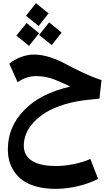

<svg xmlns="http://www.w3.org/2000/svg" viewBox="-20 -829 670 1218"><path d="M288.1 -744.1 225.1 -664.1 145 -729 208 -809.1ZM308.1 -543 228 -606.9 292 -687 371.1 -622.1ZM228 -618.2 164.1 -538.1 84 -603 148.9 -683.1ZM547.9 -196.8Q461.4 -188.5 390.4 -167Q319.3 -145.5 272 -116.5Q224.6 -87.4 192.1 -51.5Q159.7 -15.6 145.3 21Q130.9 57.6 130.9 95.2Q130.9 116.2 136.7 134Q142.6 151.9 157.2 168.9Q171.9 186 194.6 198Q217.3 210 253.2 217Q289.1 224.1 335 224.1Q389.6 224.1 449.7 211.7Q509.8 199.2 553.2 179.2L602.1 305.2Q549.3 334 476.1 351.6Q402.8 369.1 332 369.1Q263.2 369.1 209.2 353.8Q155.3 338.4 122.3 314Q89.4 289.6 67.9 255.9Q46.4 222.2 38.1 188.2Q29.8 154.3 29.8 117.2Q29.8 -22.9 132.6 -129.6Q235.4 -236.3 425.8 -279.8Q347.7 -318.4 302.2 -332.3Q256.8 -346.2 210 -346.2Q146.5 -346.2 91.8 -307.1L39.1 -424.8Q69.8 -450.7 112.1 -466.8Q154.3 -482.9 194.8 -482.9Q244.6 -482.9 296.6 -466.1Q348.6 -449.2 389.9 -426.5Q431.2 -403.8 496.8 -372.6Q562.5 -341.3 624 -320.8L610.8 -203.1Z"/></svg>

Font: FiraGO SemiBold
Style: Italic
Weight: 600
Italic angle: -8°
Designer: bBox Type GmbH
Foundry: bBox Type GmbH
Version: Version 1.001;PS 001.001;hotconv 1.0.88;makeotf.lib2.5.64775